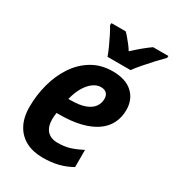

<svg xmlns="http://www.w3.org/2000/svg" viewBox="-186 -872 894 987"><g transform="rotate(30 260.5 -378.0)"><path d="M221.2 9.8Q164.1 9.8 121.8 -12.2Q79.6 -34.2 56.2 -77.4Q32.7 -120.6 32.7 -183.1Q32.7 -253.4 50.8 -320.1Q68.8 -386.7 104.2 -439.7Q139.6 -492.7 192.1 -523.9Q244.6 -555.2 313.5 -555.2Q389.6 -555.2 430.9 -517.6Q472.2 -480 472.2 -417Q472.2 -372.1 453.6 -336.2Q435.1 -300.3 398.4 -275.6Q361.8 -251 308.3 -238Q254.9 -225.1 185.5 -225.1H168.9Q167.5 -215.3 166.5 -206.1Q165.5 -196.8 165.5 -187.5Q165.5 -141.6 187.3 -118.2Q209 -94.7 250 -94.7Q287.6 -94.7 318.4 -103.5Q349.1 -112.3 390.6 -133.8V-31.7Q351.6 -9.8 310.8 0Q270 9.8 221.2 9.8ZM185.5 -317.9H198.2Q252 -317.9 284.4 -330.3Q316.9 -342.8 331.5 -363.8Q346.2 -384.8 346.2 -410.2Q346.2 -431.6 334.5 -443.1Q322.8 -454.6 300.8 -454.6Q276.9 -454.6 254.2 -437.7Q231.4 -420.9 213.6 -390.4Q195.8 -359.9 185.5 -317.9ZM251.5 -606Q244.1 -627.4 231.9 -654.5Q219.7 -681.6 206.3 -708Q192.9 -734.4 181.2 -753.9L182.6 -766.1H267.1Q276.9 -756.8 287.6 -743.9Q298.3 -731 310.1 -716.1Q321.8 -701.2 331.5 -685.1Q358.4 -710 382.6 -730Q406.7 -750 429.7 -766.1H520.5L519.5 -754.4Q502 -737.3 476.6 -710Q451.2 -682.6 427 -654.5Q402.8 -626.5 388.2 -606Z"/></g></svg>

Font: Open Sans SemiCondensed
Style: Bold Italic
Weight: 700
Width: 4
Italic angle: -12°
Designer: Monotype Design Team
Foundry: Monotype Imaging Inc.
Version: Version 3.003